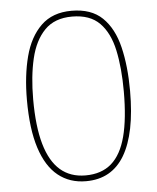

<svg xmlns="http://www.w3.org/2000/svg" viewBox="-53 -770 675 825"><g transform="rotate(-5 285.0 -357.5)"><path d="M507 -360Q507 -268 493 -199Q479 -130 451.5 -83.5Q424 -37 382.5 -13.5Q341 10 285 10Q215 10 165 -30Q115 -70 88.5 -152Q62 -234 62 -360Q62 -464 83.5 -546.5Q105 -629 154.5 -677Q204 -725 286 -725Q371 -725 419 -678.5Q467 -632 487 -549.5Q507 -467 507 -360ZM89 -360Q89 -243 111 -166.5Q133 -90 176.5 -52.5Q220 -15 285 -15Q354 -15 397 -52.5Q440 -90 460 -166.5Q480 -243 480 -360Q480 -462 463.5 -538.5Q447 -615 405 -657.5Q363 -700 286 -700Q211 -700 168 -656Q125 -612 107 -535.5Q89 -459 89 -360Z"/></g></svg>

Font: Noto Sans Hebrew Thin
Style: Regular
Weight: 250
Designer: Monotype Design Team
Foundry: Monotype Imaging Inc.
Version: Version 2.003